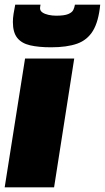

<svg xmlns="http://www.w3.org/2000/svg" viewBox="-28 -800 448 820"><path d="M203 0H-8L79 -550H289ZM190 -598Q137 -598 100.5 -606.5Q64 -615 45.5 -638.5Q27 -662 27 -706Q27 -723 30 -741.5Q33 -760 37 -780H145Q144 -774 143.5 -770.5Q143 -767 143 -765Q143 -754 153 -747Q163 -740 179 -736.5Q195 -733 212 -733Q247 -733 263.5 -740Q280 -747 285 -757.5Q290 -768 292 -780H400Q393 -708 369 -668.5Q345 -629 301.5 -613.5Q258 -598 190 -598Z"/></svg>

Font: Georama ExtraCondensed Thin Black
Style: Italic
Weight: 900
Italic angle: -9°
Version: Version 1.001